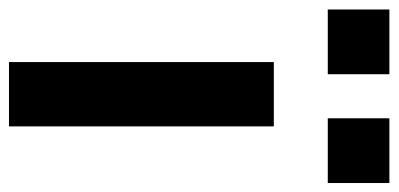

<svg xmlns="http://www.w3.org/2000/svg" viewBox="-288 -622 866 417"><g transform="rotate(90 144.5 -413.0)"><path d="M-43.9 -692.4V-826.2H96.7V-692.4ZM192.4 -692.4V-826.2H333V-692.4ZM70.3 0V-575.2H210V0Z"/></g></svg>

Font: Gothic A1 ExtraBold
Style: Regular
Weight: 800
Designer: HanYang I&C Co.,Ltd.
Foundry: HanYang I&C Co.,Ltd.
Version: Version 2.50